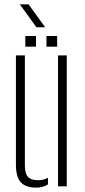

<svg xmlns="http://www.w3.org/2000/svg" viewBox="-20 -854 388 880"><path d="M53 -98V-600H94V-95Q94 -59 108 -43.5Q122 -28 154 -28Q180 -28 200 -39V-9Q177 6 146 6Q97.5 6 75.2 -18.8Q53 -43.5 53 -98ZM246 0V-600H286V0ZM193 -640V-689H242V-640ZM96 -640V-689H145V-640ZM147 -729 71 -834H111L187 -729Z"/></svg>

Font: Big Shoulders Stencil Text Thin
Style: Regular
Weight: 100
Designer: Patric King
Foundry: XO Type Co
Version: Version 2.001